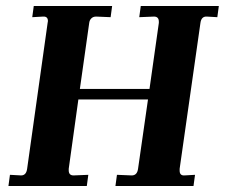

<svg xmlns="http://www.w3.org/2000/svg" viewBox="-20 -617 746 637"><path d="M50 -35Q67 -35 70 -57L138 -541L139 -547Q139 -563 123 -562L87 -560L92 -597H352L347 -560L299 -562Q289 -562 283 -556Q277 -550 276 -541L245 -322H476L507 -541V-545Q507 -562 491 -562L442 -560L447 -597H706L701 -560L666 -562Q648 -563 645 -541L576 -57V-51Q576 -34 592 -35L627 -37L622 0H363L368 -37L417 -35Q435 -35 438 -57L471 -287H240L208 -57V-52Q208 -35 224 -35L273 -37L268 0H8L13 -37Z"/></svg>

Font: Unna
Style: Bold Italic
Weight: 700
Italic angle: -8.05°
Designer: Jorge de Buen Unna
Foundry: Omnibus-Type
Version: Version 2.008